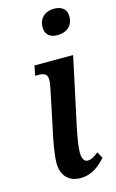

<svg xmlns="http://www.w3.org/2000/svg" viewBox="-119 -809 525 868"><g transform="rotate(-15 143.0 -375.5)"><path d="M213 -641C249 -641 286 -660 286 -710C286 -746 259 -761 228 -761C189 -761 156 -739 156 -692C156 -657 180 -641 213 -641ZM146 10C204 10 239 -25 265 -53L249 -83C230 -68 215 -58 198 -58C182 -58 172 -73 172 -102C172 -129 180 -175 188 -214L257 -536H76L67 -490H81C108 -490 124 -484 124 -456C124 -445 121 -426 116 -403L83 -245C69 -183 58 -120 58 -83C58 -29 88 10 146 10Z"/></g></svg>

Font: Noto Serif Condensed Semi
Style: Italic
Weight: 600
Width: 3
Italic angle: -12°
Designer: Monotype Design Team
Foundry: Monotype Imaging Inc.
Version: Version 1.901